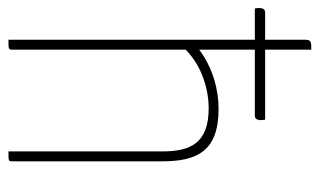

<svg xmlns="http://www.w3.org/2000/svg" viewBox="-182 -600 775 466"><g transform="rotate(90 206.0 -367.5)"><path d="M94 -598H254C261 -598 264 -602 265 -610C265 -614 265 -618 264 -623H94V-735C75 -735 70 -735 70 -720V-623H4C-3 -623 -6 -619 -7 -611C-7 -607 -7 -603 -6 -598H70V0C93 0 94 0 94 -10V-430C136 -472 195 -486 236 -486C321 -486 341 -442 341 -373V0C365 0 365 0 365 -10V-373C365 -456 342 -510 238 -510C192 -510 140 -497 94 -463Z"/></g></svg>

Font: Yanone Kaffeesatz Extra Light
Style: Regular
Weight: 200
Designer: Yanone (Cyrillic: Daniel Pouzeot & Huerta Tipografica)
Foundry: Yanone
Version: Version 1.100;PS 001.100;hotconv 1.0.70;makeotf.lib2.5.58329